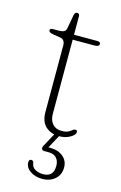

<svg xmlns="http://www.w3.org/2000/svg" viewBox="-120 -616 555 882"><g transform="rotate(15 157.5 -175.0)"><path d="M83.5 -435 49.5 -440.5Q31 -443.5 31 -454Q31 -463 44 -463H73Q88.5 -463 97 -467.5Q105.5 -472 108 -484.5L119.5 -548Q122 -564 133.5 -564Q145 -564 145 -551V-463H256Q271 -463 271 -452.5Q271 -439.5 247.5 -439.5H145V-87.5Q145 -56 160.8 -38.8Q176.5 -21.5 203 -21.5Q223.5 -21.5 234.5 -27Q245.5 -32.5 251.5 -38Q257.5 -43.5 263.5 -43.5Q276 -43.5 273 -30Q271 -19.5 249.8 -7.2Q228.5 5 198.5 5Q160 5 135 -17.8Q110 -40.5 110 -86V-403Q110 -416 104.2 -424.5Q98.5 -433 83.5 -435ZM181 -7H205.5L165.5 67H173Q211.5 67 235.2 86.5Q259 106 259 138.5Q259 172.5 235.2 193.5Q211.5 214.5 174 214.5Q141.5 214.5 117.8 198.5Q94 182.5 93.5 157Q93.5 143.5 104 143Q115 143 116.5 154.5Q119.5 175.5 136.5 184Q153.5 192.5 173.5 192.5Q222.5 192.5 222.5 140Q222.5 117 209.8 102.8Q197 88.5 172 88.5H152Q142 88.5 139.2 81.8Q136.5 75 141 67Z"/></g></svg>

Font: Fraunces 9pt S050 Thin
Style: Regular
Weight: 100
Version: Version 1.000; ttfautohint (v1.8.3)